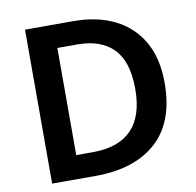

<svg xmlns="http://www.w3.org/2000/svg" viewBox="-80 -796 896 877"><g transform="rotate(-10 368.5 -357.0)"><path d="M678 -364Q678 -183 576.5 -91.5Q475 0 293 0H92V-714H315Q426 -714 507 -674Q588 -634 633 -556.5Q678 -479 678 -364ZM541 -360Q541 -487 483 -546.5Q425 -606 316 -606H223V-109H299Q541 -109 541 -360Z"/></g></svg>

Font: Noto Sans Sora Sompeng Semi
Style: Bold
Weight: 700
Designer: Monotype Design Team. David Williams.
Foundry: Monotype Imaging Inc.
Version: Version 2.101; ttfautohint (v1.8.4.7-5d5b)